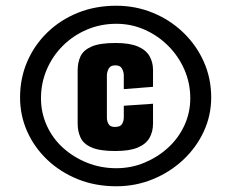

<svg xmlns="http://www.w3.org/2000/svg" viewBox="-20 -647 807 670"><path d="M386 3Q313 3 252 -21.5Q191 -46 145.5 -89Q100 -132 75 -188Q50 -244 50 -307Q50 -374 75 -432Q100 -490 145.5 -534Q191 -578 252 -602.5Q313 -627 386 -627Q453 -627 513 -602.5Q573 -578 619 -534Q665 -490 691 -432Q717 -374 717 -307Q717 -244 691 -188Q665 -132 619 -89Q573 -46 513 -21.5Q453 3 386 3ZM386 -60Q438 -60 484.5 -79.5Q531 -99 567 -132Q603 -165 623.5 -209.5Q644 -254 644 -304Q644 -357 623.5 -404Q603 -451 567 -487Q531 -523 484.5 -543.5Q438 -564 386 -564Q331 -564 283 -543.5Q235 -523 199 -487Q163 -451 143 -404Q123 -357 123 -304Q123 -254 143 -209.5Q163 -165 199 -132Q235 -99 283 -79.5Q331 -60 386 -60ZM382 -120Q328 -120 299.5 -132.5Q271 -145 261 -167Q251 -189 251 -215V-401Q251 -429 261 -450.5Q271 -472 299.5 -484.5Q328 -497 383 -497Q432 -497 460.5 -485Q489 -473 501.5 -451.5Q514 -430 514 -403V-344L412 -336V-384Q412 -395 406 -407Q400 -419 382 -419Q365 -419 359 -407Q353 -395 353 -384V-236Q353 -225 358.5 -214.5Q364 -204 381 -204Q400 -204 406 -214.5Q412 -225 412 -237V-278L514 -285V-216Q514 -187 501.5 -165.5Q489 -144 460.5 -132Q432 -120 382 -120Z"/></svg>

Font: Smooch Sans Thin ExtraBold
Style: Regular
Weight: 800
Version: Version 1.010